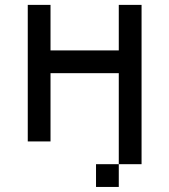

<svg xmlns="http://www.w3.org/2000/svg" viewBox="-20 -565 676 767"><path d="M90.9 -545.5V0H181.8V-272.7H454.5V90.9H545.5V-545.5H454.5V-363.6H181.8V-545.5ZM363.6 90.9V181.8H454.5V90.9Z"/></svg>

Font: Departure Mono
Style: Regular
Weight: 400
Monospace: yes
Designer: Helena Zhang
Version: Version 1.500;Glyphs 3.3.1 (3343)